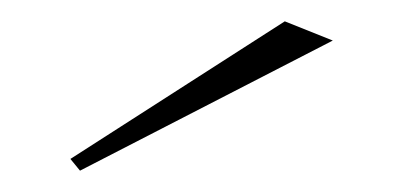

<svg xmlns="http://www.w3.org/2000/svg" viewBox="-20 -744 378 180"><path d="M55 -584 46 -595 247 -724 292 -706Z"/></svg>

Font: Kalnia SemiExpanded ExtraLight
Style: Regular
Weight: 250
Width: 6
Designer: Frida Medrano
Foundry: Frida Medrano
Version: Version 1.105